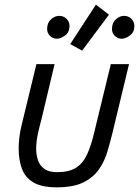

<svg xmlns="http://www.w3.org/2000/svg" viewBox="-20 -793 600 823"><path d="M223 10Q158 10 122.5 -11.5Q87 -33 73.5 -71Q60 -109 60 -156Q60 -179 63 -204.5Q66 -230 73 -258L136 -518H214L158 -283Q151 -258 143 -222.5Q135 -187 135 -155Q135 -130 142.5 -107Q150 -84 169.5 -69.5Q189 -55 225 -55Q275 -55 305 -73.5Q335 -92 353 -130.5Q371 -169 385 -230L455 -518H533L461 -219Q452 -183 440.5 -143.5Q429 -104 405.5 -69Q382 -34 339 -12Q296 10 223 10ZM332 -576 281 -604 391 -773 447 -730ZM224 -627Q207 -627 194.5 -639Q182 -651 182 -669Q182 -695 198.5 -710Q215 -725 234 -725Q252 -725 265 -712.5Q278 -700 278 -681Q278 -655 259 -641Q240 -627 224 -627ZM502 -627Q485 -627 472.5 -639Q460 -651 460 -669Q460 -695 476.5 -710Q493 -725 512 -725Q530 -725 543 -712.5Q556 -700 556 -681Q556 -655 537 -641Q518 -627 502 -627Z"/></svg>

Font: Ubuntu Sans Mono
Style: Italic
Weight: 400
Italic angle: -13.5°
Monospace: yes
Designer: Dalton Maag Ltd
Foundry: Dalton Maag Ltd
Version: Version 1.006